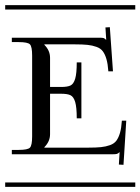

<svg xmlns="http://www.w3.org/2000/svg" viewBox="-29 -728 547 748"><path d="M17.1 -581.1H357.9Q370.1 -581.1 374.3 -579.8Q378.4 -578.6 383.8 -573.2H384.8L381.8 -621.1L398.9 -622.1L411.1 -450.2H393.1Q391.1 -479 385.7 -497.6Q380.4 -516.1 371.8 -527.8Q363.3 -539.6 346.9 -545.4Q330.6 -551.3 311.8 -553.2Q293 -555.2 262.2 -555.2H144V-553.2Q166 -531.2 166 -502.9V-389.2H209Q233.9 -389.2 245.8 -395Q257.8 -400.9 263.9 -421.4Q270 -441.9 270 -484.9H288.1V-267.1H270Q270 -310.1 263.9 -330.6Q257.8 -351.1 245.8 -356.9Q233.9 -362.8 209 -362.8H166V-205.1Q166 -176.8 144 -154.8V-152.8H314.9Q345.7 -152.8 364.5 -154.8Q383.3 -156.7 399.7 -162.6Q416 -168.5 424.6 -180.2Q433.1 -191.9 438.5 -210.4Q443.8 -229 445.8 -257.8H462.9L452.1 -85.9L434.1 -86.9L437 -134.8H436Q431.2 -129.9 426.3 -128.4Q421.4 -127 409.2 -127H17.1V-144H43.9Q79.1 -144 87.6 -152.8Q96.2 -161.6 96.2 -196.8V-511.2Q96.2 -546.4 87.6 -555.2Q79.1 -564 43.9 -564H17.1ZM-8.8 -708H498V-690.9H-8.8ZM-8.8 -17.1H498V0H-8.8Z"/></svg>

Font: FoglihtenFr02
Style: Regular
Weight: 500
Version: Version 0.68